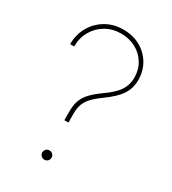

<svg xmlns="http://www.w3.org/2000/svg" viewBox="-181 -833 837 935"><g transform="rotate(30 237.5 -366.0)"><path d="M205.6 -210.9V-263.2Q205.6 -297.4 215.1 -323Q224.6 -348.6 246.1 -371.3Q267.6 -394 302.7 -418.9Q356 -456.1 376.7 -488Q397.5 -520 397.5 -559.6Q397.5 -605 376.2 -639.9Q355 -674.8 318.4 -694.8Q281.7 -714.8 235.4 -714.8Q187 -714.8 149.2 -692.6Q111.3 -670.4 89.4 -632.3Q67.4 -594.2 67.4 -545.9H44.9Q44.9 -600.6 69.8 -643.8Q94.7 -687 137.9 -712.2Q181.2 -737.3 235.4 -737.3Q288.1 -737.3 329.8 -714.4Q371.6 -691.4 395.8 -651.1Q419.9 -610.8 419.9 -559.6Q419.9 -513.7 396.2 -477.5Q372.6 -441.4 315.4 -400.4Q282.7 -377 263.9 -356.9Q245.1 -336.9 236.8 -314.9Q228.5 -293 228.5 -263.2V-210.9ZM216.8 4.4Q206.1 4.4 198.5 -3.2Q190.9 -10.7 190.9 -21.5Q190.9 -32.2 198.5 -39.8Q206.1 -47.4 216.8 -47.4Q228 -47.4 235.6 -39.8Q243.2 -32.2 243.2 -21.5Q243.2 -10.7 235.6 -3.2Q228 4.4 216.8 4.4Z"/></g></svg>

Font: Inter 16pt Thin
Style: Regular
Weight: 250
Version: Version 4.001;git-66647c0bb